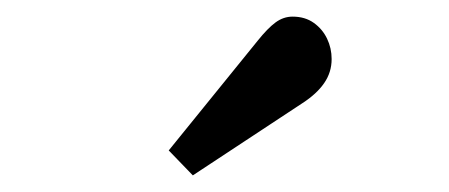

<svg xmlns="http://www.w3.org/2000/svg" viewBox="-20 -802 540 231"><path d="M212 -591 183 -621 290 -753Q302 -768 311.5 -775Q321 -782 332 -782Q347 -782 357.5 -774.5Q368 -767 373.5 -755.5Q379 -744 379 -731Q379 -715 370 -702Q361 -689 344 -678Z"/></svg>

Font: Literata Variable Black
Style: Regular
Weight: 900
Designer: Latin by Veronika Burian and Jose Scaglione. Greek by Irene Vlachou. Cyrillic by Vera Evstafieva.
Foundry: TypeTogether
Version: Version 3.021